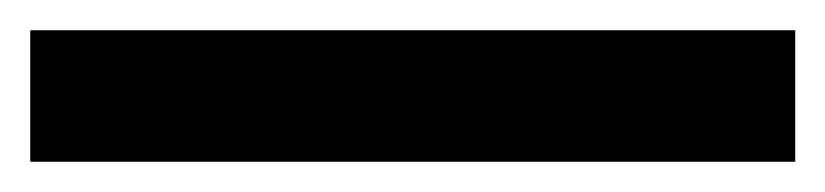

<svg xmlns="http://www.w3.org/2000/svg" viewBox="-23 -867 546 127"><path d="M503 -760H-3V-847H503Z"/></svg>

Font: Noto Sans Khmer SemiBold
Style: Regular
Weight: 600
Version: Version 2.003